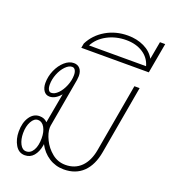

<svg xmlns="http://www.w3.org/2000/svg" viewBox="-151 -949 946 1069"><g transform="rotate(20 321.5 -414.5)"><path d="M593 -560 522 -156Q508 -75 464 -32.5Q420 10 350 10Q301 10 261.5 -15.5Q222 -41 199 -85L198 -76Q191 -37 171 -13.5Q151 10 119 10Q83 10 63 -24Q43 -58 43 -103Q43 -156 65.5 -189.5Q88 -223 124 -223Q153 -223 170 -204L202 -381Q171 -344 137 -344Q115 -344 102.5 -362Q90 -380 90 -408Q90 -447 106 -483.5Q122 -520 148 -543Q174 -566 202 -566Q225 -566 238.5 -550.5Q252 -535 252 -507Q252 -500 250 -484L199 -194Q198 -190 198 -182Q198 -151 217 -112Q236 -73 270.5 -45Q305 -17 350 -17Q406 -17 442.5 -53Q479 -89 491 -156L562 -560ZM225 -503Q225 -521 218.5 -532Q212 -543 200 -543Q181 -543 161 -522.5Q141 -502 128.5 -470.5Q116 -439 116 -408Q116 -389 122 -378Q128 -367 139 -367Q159 -367 179 -387.5Q199 -408 212 -440Q225 -472 225 -503ZM176 -111Q176 -149 161.5 -174.5Q147 -200 122 -200Q100 -200 84.5 -172Q69 -144 69 -103Q69 -66 82.5 -39.5Q96 -13 119 -13Q145 -13 160.5 -39.5Q176 -66 176 -111Z M643 -839 611 -660H211L216 -687Q245 -745 303 -779Q361 -813 433 -813Q486 -813 529 -792.5Q572 -772 593 -734L612 -839ZM585 -687Q572 -734 531 -760Q490 -786 433 -786Q371 -786 320.5 -759Q270 -732 247 -687Z"/></g></svg>

Font: KoHo ExtraLight
Style: Italic
Weight: 275
Italic angle: -10°
Version: Version 1.000; ttfautohint (v1.6)